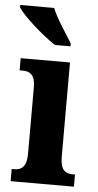

<svg xmlns="http://www.w3.org/2000/svg" viewBox="-68 -800 426 834"><g transform="rotate(5 144.5 -383.0)"><path d="M151 -606H219V-619C196 -657 151 -721 134 -766H-14V-756C6 -721 96 -642 151 -606ZM11 0H287V-53H278C245 -53 223 -67 223 -125V-536H8V-483H22C53 -483 76 -469 76 -415V-125C76 -68 54 -53 20 -53H11Z"/></g></svg>

Font: Noto Serif Thai ExtraCondensed ExtraBold
Style: Regular
Weight: 800
Width: 2
Designer: Monotype Design Team
Foundry: Monotype Imaging Inc.
Version: Version 2.002